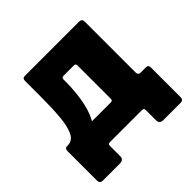

<svg xmlns="http://www.w3.org/2000/svg" viewBox="-163 -686 951 951"><g transform="rotate(-45 312.5 -210.0)"><path d="M43 110Q30 110 25 104.5Q20 99 20 89V-117Q20 -136 36 -136H342Q355 -136 355 -148V-383Q355 -395 342 -395H271Q257 -395 257 -383L117 -511Q117 -530 133 -530H511Q525 -530 529.5 -525Q534 -520 534 -509V-155Q534 -136 550 -136H589Q605 -136 605 -117V89Q605 99 600.5 104.5Q596 110 582 110H466Q438 110 438 85V12Q438 0 424 0H201Q187 0 187 12V85Q187 110 159 110ZM40 -65 41 -136Q73 -136 89.5 -168Q106 -200 111.5 -258.5Q117 -317 117 -396V-511H257V-391Q258 -316 248 -252Q238 -188 214 -142.5Q190 -97 147.5 -75.5Q105 -54 40 -65Z"/></g></svg>

Font: Libre Franklin Black
Style: Regular
Weight: 900
Designer: Pablo Impallari, Rodrigo Fuenzalida, Nhung Nguyen
Foundry: Impallari Type
Version: Version 3.000